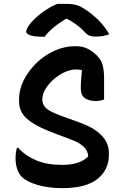

<svg xmlns="http://www.w3.org/2000/svg" viewBox="-20 -960 640 998"><path d="M371 -720Q409 -720 435 -707Q461 -694 483 -672Q507 -649 514 -619.5Q521 -590 521 -557V-443Q514 -440 503 -437.5Q492 -435 479 -435Q442 -435 421 -450Q400 -465 400 -499Q400 -531 402 -552Q404 -573 406 -595Q394 -599 376 -599Q347 -599 316.5 -585Q286 -571 259.5 -548Q233 -525 216.5 -497.5Q200 -470 200 -443V-438Q202 -414 221 -396.5Q240 -379 298 -358L389 -325Q451 -303 485 -276.5Q519 -250 532.5 -222.5Q546 -195 546 -168V-155Q546 -76 485.5 -29Q425 18 304 18Q233 18 176 1.5Q119 -15 93 -41Q79 -55 70 -79.5Q61 -104 61 -138Q61 -155 63 -168.5Q65 -182 68 -192H74Q114 -149 169.5 -126Q225 -103 304 -103Q397 -103 438 -147V-152Q434 -203 351 -234L261 -268Q187 -296 147.5 -322Q108 -348 93.5 -375Q79 -402 79 -432V-444Q79 -494 103 -542.5Q127 -591 168.5 -631.5Q210 -672 262.5 -696Q315 -720 371 -720ZM278 -940H326Q353 -940 373.5 -935Q394 -930 422 -912Q458 -888 490 -857Q522 -826 548 -782Q532 -776 515.5 -773Q499 -770 476 -770Q454 -770 442 -776Q430 -782 419 -795Q402 -813 382 -828.5Q362 -844 329 -862H322Q280 -836 253.5 -813Q227 -790 212 -769H206Q157 -769 136.5 -777Q116 -785 116 -796Q116 -802 122 -814.5Q128 -827 142 -843Q168 -872 203.5 -898Q239 -924 278 -940Z"/></svg>

Font: Recursive Sn Csl St SmB
Style: Regular
Weight: 600
Version: Version 1.079;hotconv 1.0.112;makeotfexe 2.5.65598; ttfautoh